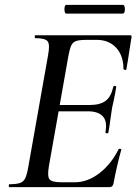

<svg xmlns="http://www.w3.org/2000/svg" viewBox="-20 -770 565 790"><path d="M19 0Q16 0 16 -6Q16 -12 19 -12Q47 -12 62 -17Q77 -22 84 -37Q91 -52 96 -81L178 -544Q186 -587 176 -600Q166 -613 125 -613Q123 -613 123 -619Q123 -625 125 -625H515Q523 -625 521 -616Q518 -597 514 -572Q510 -547 506.5 -523.5Q503 -500 500 -485Q499 -481 493.5 -482.5Q488 -484 488 -486Q488 -541 458 -573.5Q428 -606 378 -606H337Q308 -606 294 -601.5Q280 -597 273.5 -583.5Q267 -570 262 -543L181 -85Q174 -44 184 -32Q194 -20 233 -20H288Q340 -20 388.5 -57Q437 -94 468 -156Q470 -159 475.5 -157.5Q481 -156 479 -154Q471 -126 462 -87Q453 -48 447 -15Q444 0 431 0ZM426 -225Q425 -221 419 -221.5Q413 -222 414 -226Q422 -271 403 -291.5Q384 -312 342 -312H183L186 -338H349Q392 -338 414.5 -355Q437 -372 446 -412Q447 -417 453 -416.5Q459 -416 458 -411Q453 -380 449 -362Q445 -344 441 -325Q437 -301 434 -277Q431 -253 426 -225ZM253 -714Q248 -714 246 -723Q244 -732 246 -741Q248 -750 253 -750H485Q491 -750 493 -741Q495 -732 493 -723Q491 -714 485 -714Z"/></svg>

Font: Cormorant Light SemiBold
Style: Italic
Weight: 600
Italic angle: -10°
Version: Version 4.000